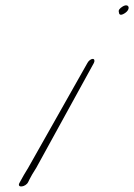

<svg xmlns="http://www.w3.org/2000/svg" viewBox="-20 -694 498 714"><path d="M305.2 -460 84.9 -70C79.5 -61 74.1 -52 68.6 -43L51.9 -13C42.5 6 75.5 2 84.8 -17L89.7 -27C94.7 -37 102.6 -51 114.9 -70L329.2 -460C333.2 -468 331.2 -475 324.8 -475C318.4 -475 309.2 -468 305.2 -460ZM436.4 -670C424.9 -663 419.5 -656 422.1 -649C422.6 -638 429.7 -636 442.6 -644C468 -659 460.3 -684 436.4 -670Z"/></svg>

Font: MewTooHand
Style: UltimateCondIta
Weight: 400
Designer: Mew Too, Robert Jablonski
Version: Version 0.77